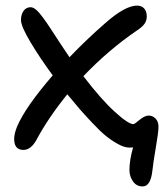

<svg xmlns="http://www.w3.org/2000/svg" viewBox="-20 -502 599 688"><path d="M64 35.2Q30.8 35.2 30.8 -3.9Q30.8 -22.9 41 -47.9Q70.3 -117.7 168.9 -231.9Q123.5 -293.5 89.4 -350.6Q55.2 -407.7 55.2 -430.2Q55.2 -450.2 64.5 -463.1Q73.7 -476.1 89.8 -476.1Q98.6 -476.1 109.1 -467.3Q119.6 -458.5 133.3 -439.9Q147 -421.4 159.4 -402.3Q171.9 -383.3 192.4 -351.8Q212.9 -320.3 229 -296.9Q288.1 -358.9 356.9 -418.9Q428.2 -481.9 471.2 -481.9Q487.3 -481.9 496.6 -471.7Q505.9 -461.4 505.9 -442.9Q505.9 -428.2 497.8 -416.7Q489.7 -405.3 471.2 -393.1Q368.7 -323.2 278.8 -229Q342.3 -146 391.1 -101.6Q439.9 -57.1 458 -57.1Q461.9 -57.1 480.2 -72.5Q498.5 -87.9 513.2 -87.9Q526.4 -87.9 537.1 -77.4Q547.9 -66.9 547.9 -47.9Q547.9 -28.3 538.6 25.1Q529.3 78.6 525.9 110.8Q519.5 166 491.2 166Q468.8 166 456.3 147.7Q443.8 129.4 443.8 106.9Q443.8 72.3 457 25.9Q453.1 26.9 443.8 26.9Q425.3 26.9 401.4 13.4Q377.4 0 357.7 -16.4Q337.9 -32.7 308.8 -63.7Q279.8 -94.7 264.4 -112.5Q249 -130.4 221.2 -164.1Q152.3 -79.1 110.8 -1Q90.8 35.2 64 35.2Z"/></svg>

Font: Shantell Sans Bouncy
Style: Regular
Weight: 400
Designer: Stephen Nixon, Anya Danilova, Shantell Martin
Foundry: Arrow Type
Version: Version 1.006;[9816181b4]